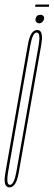

<svg xmlns="http://www.w3.org/2000/svg" viewBox="-47 -808 233 832"><path d="M-6 4Q-12 4 -16.5 1Q-32.5 -9 -24 -58Q-13.5 -120 25 -337Q63 -553 74 -615.5Q85 -678 114 -678Q120 -678 124.5 -675.5Q140.5 -665 132 -615Q121 -552 83 -337Q44.5 -120 33.8 -58Q23 4 -6 4ZM-4 -7Q14 -7 24.2 -65Q34.5 -123 72 -337Q109.5 -550 120 -608.5Q129 -660 116 -666Q114 -667 112 -667Q94 -667 83.8 -608.5Q73.5 -550 36 -337Q-1.5 -123 -11.5 -65Q-20.5 -14 -8 -8Q-6 -7 -4 -7ZM123 -707Q115.5 -707 110.5 -712.5Q105.5 -718 107 -726Q110.5 -744 129 -744Q136 -744 140.8 -738.8Q145.5 -733.5 144 -726Q142.5 -718.5 136.5 -712.8Q130.5 -707 123 -707ZM105 -778.5 107 -788.5H166L165 -778.5Z"/></svg>

Font: Anybody UltraCondensed Thin
Style: Italic
Weight: 100
Width: 1
Italic angle: -10°
Designer: Tyler Finck
Foundry: Etcetera Type Company
Version: Version 1.010; ttfautohint (v1.8.3) -l 8 -r 50 -G 200 -x 14 